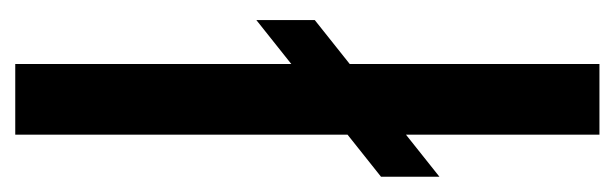

<svg xmlns="http://www.w3.org/2000/svg" viewBox="-304 -522 825 258"><g transform="rotate(-90 109.0 -392.5)"><path d="M1 -215 211.5 -382.5V-461L1 -293.5ZM57.5 0H152.5V-785H57.5Z"/></g></svg>

Font: Anybody SemiCondensed
Style: Regular
Weight: 400
Width: 4
Version: Version 1.113;gftools[0.9.25]